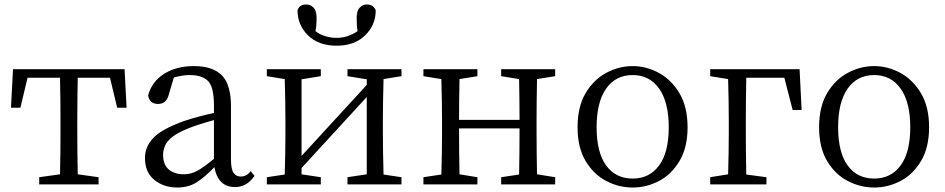

<svg xmlns="http://www.w3.org/2000/svg" viewBox="-20 -823 4219 857"><path d="M471 -476H327Q325 -369 325 -286V-228Q325 -150 327 -45L420 -32V0H155V-32L248 -45Q250 -150 250 -228V-286Q250 -369 248 -476H103L71 -342H29L38 -514H536L545 -342H503Z M935 -114V-287Q869 -269 823 -251Q775 -232 750 -212.5Q725 -193 716.5 -172.5Q708 -152 708 -132Q708 -87 734 -66Q760 -45 800 -45Q832 -45 860.5 -60.5Q889 -76 935 -114ZM1099 -59 1116 -38Q1082 12 1029 12Q953 12 937 -77Q893 -31 856.5 -8.5Q820 14 771 14Q711 14 669 -20Q627 -54 627 -118Q627 -168 664.5 -207.5Q702 -247 802 -283Q863 -303 935 -319V-351Q935 -434 909 -461Q883 -488 826 -488Q795 -488 756 -477L734 -403Q724 -359 685 -359Q648 -359 641 -397Q658 -459 712.5 -493.5Q767 -528 846 -528Q929 -528 970 -487Q1011 -446 1011 -348V-111Q1011 -68 1022.5 -51.5Q1034 -35 1054 -35Q1081 -35 1099 -59Z M1482 -619Q1402 -619 1355 -665Q1308 -711 1308 -777Q1316 -803 1347 -803Q1366 -803 1379.5 -789Q1393 -775 1393 -744Q1393 -704 1388 -684Q1407 -669 1432 -661.5Q1457 -654 1482 -654Q1532 -654 1576 -684Q1572 -705 1572 -744Q1572 -775 1585.5 -789Q1599 -803 1617 -803Q1647 -803 1657 -777Q1657 -711 1609.5 -665Q1562 -619 1482 -619ZM1772 -483 1692 -470Q1689 -364 1689 -286V-228Q1689 -150 1692 -44L1772 -32V0H1531V-32L1617 -45V-390L1326 -73V-45L1412 -32V0H1171V-32L1251 -44Q1254 -150 1254 -228V-286Q1254 -366 1251 -470L1171 -483V-514H1412V-483L1326 -469V-127L1617 -444V-469L1531 -483V-514H1772Z M2458 -483 2377 -470Q2375 -364 2375 -286V-228Q2375 -150 2377 -45L2458 -32V0H2217V-32L2297 -44Q2299 -141 2299 -250H2029Q2029 -142 2031 -45L2111 -32V0H1870V-32L1950 -44Q1953 -150 1953 -228V-286Q1953 -366 1950 -470L1870 -483V-514H2111V-483L2031 -470Q2029 -369 2029 -288H2299Q2299 -371 2297 -470L2217 -483V-514H2458Z M2804 14Q2742 14 2685.5 -15.5Q2629 -45 2593.5 -105Q2558 -165 2558 -255Q2558 -346 2593.5 -406.5Q2629 -467 2685.5 -497.5Q2742 -528 2804 -528Q2865 -528 2921 -497.5Q2977 -467 3013 -406.5Q3049 -346 3049 -255Q3049 -165 3013.5 -105Q2978 -45 2922 -15.5Q2866 14 2804 14ZM2804 -26Q2879 -26 2922 -84.5Q2965 -143 2965 -255Q2965 -367 2922 -427.5Q2879 -488 2804 -488Q2728 -488 2685.5 -427.5Q2643 -367 2643 -255Q2643 -143 2685.5 -84.5Q2728 -26 2804 -26Z M3481 -476H3311Q3309 -369 3309 -283V-228Q3309 -150 3311 -44L3401 -32V0H3150V-32L3230 -45Q3233 -150 3233 -228V-283Q3233 -366 3230 -470L3150 -483V-514H3549L3558 -332H3518Z M3882 14Q3820 14 3763.5 -15.5Q3707 -45 3671.5 -105Q3636 -165 3636 -255Q3636 -346 3671.5 -406.5Q3707 -467 3763.5 -497.5Q3820 -528 3882 -528Q3943 -528 3999 -497.5Q4055 -467 4091 -406.5Q4127 -346 4127 -255Q4127 -165 4091.5 -105Q4056 -45 4000 -15.5Q3944 14 3882 14ZM3882 -26Q3957 -26 4000 -84.5Q4043 -143 4043 -255Q4043 -367 4000 -427.5Q3957 -488 3882 -488Q3806 -488 3763.5 -427.5Q3721 -367 3721 -255Q3721 -143 3763.5 -84.5Q3806 -26 3882 -26Z"/></svg>

Font: Han-Nom Khai
Style: Regular
Weight: 400
Version: Version 1.200;June 22, 2023;FontCreator 14.0.0.2814 64-bit